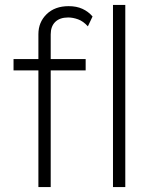

<svg xmlns="http://www.w3.org/2000/svg" viewBox="-20 -760 604 780"><path d="M136 0V-474H35V-520H136V-621Q136 -670 169.5 -702.5Q203 -735 259 -735Q291 -735 315 -724Q339 -713 356 -693L337 -653Q318 -674 297 -681.5Q276 -689 257 -689Q223 -689 204.5 -671Q186 -653 186 -620V-520H328V-474H186V0ZM439 0V-740H489V0Z"/></svg>

Font: Lexend ExtraLight
Style: Regular
Weight: 200
Designer: Bonnie Shaver-Troup, Thomas Jockin
Foundry: Lexend
Version: Version 1.007; ttfautohint (v1.8.3)